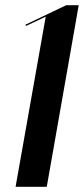

<svg xmlns="http://www.w3.org/2000/svg" viewBox="-20 -719 323 739"><path d="M40 0 156 -655 80 -619 78 -624 235 -699H283L160 0Z"/></svg>

Font: Moniqa Black Ita Display
Style: Italic
Weight: 900
Italic angle: -10°
Designer: Rajesh Rajput
Foundry: Rajesh Rajput
Version: Version 1.000